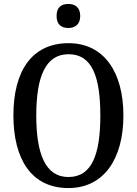

<svg xmlns="http://www.w3.org/2000/svg" viewBox="-20 -944 694 974"><path d="M327 -802C359 -802 387 -819 387 -863C387 -908 359 -924 327 -924C292 -924 267 -908 267 -863C267 -819 292 -802 327 -802ZM327 10C506 10 606 -137 606 -358C606 -580 506 -725 328 -725C139 -725 48 -580 48 -359C48 -137 139 10 327 10ZM327 -46C211 -46 164 -162 164 -358C164 -555 211 -669 328 -669C447 -669 489 -555 489 -358C489 -162 447 -46 327 -46Z"/></svg>

Font: Noto Serif Condensed Medium
Style: Regular
Weight: 500
Width: 3
Designer: Monotype Design Team
Foundry: Monotype Imaging Inc.
Version: Version 2.015